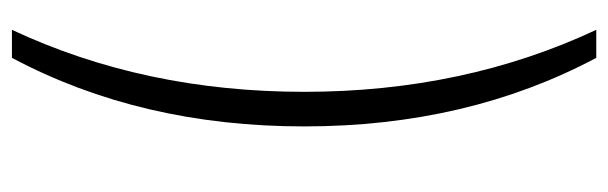

<svg xmlns="http://www.w3.org/2000/svg" viewBox="-369 -451 1020 322"><g transform="rotate(90 141.0 -290.0)"><path d="M77 200H30Q134 -22 134 -290Q134 -558 30 -780H77Q192 -564 192 -290Q192 -16 77 200Z"/></g></svg>

Font: Renner* Light
Style: Light
Weight: 300
Version: Version 003.000 ; ttfautohint (v0.97) -l 8 -r 50 -G 200 -x 1